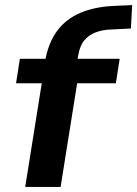

<svg xmlns="http://www.w3.org/2000/svg" viewBox="-20 -734 539 754"><path d="M79 0 144 -407H43L58 -503H196L152 -465L157 -493Q169 -564 203.5 -611.5Q238 -659 295.5 -683.5Q353 -708 431 -711L499 -714L494 -622L413 -618Q383 -617 356 -607Q329 -597 311 -575.5Q293 -554 287 -515L284 -499L276 -503H450L435 -407H283L218 0Z"/></svg>

Font: Nunito Sans 6pt
Style: Bold Italic
Weight: 700
Italic angle: -9°
Version: Version 3.101;gftools[0.9.27]